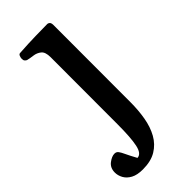

<svg xmlns="http://www.w3.org/2000/svg" viewBox="-264 -531 795 795"><g transform="rotate(-45 133.0 -134.0)"><path d="M55.7 219.2Q22.5 219.2 2.4 208.3Q-17.6 197.3 -26.9 180.4Q-36.1 163.6 -36.1 146Q-36.1 118.7 -16.8 104Q2.4 89.4 18.1 89.4Q28.8 89.4 34.9 97.2Q41 105 49.1 122.6Q57.1 140.1 73.2 169.4Q96.7 168.5 105 129.6Q113.3 90.8 113.3 11.7L113.8 -379.9Q113.8 -410.2 99.9 -421.4Q85.9 -432.6 67.6 -434.8Q49.3 -437 36.1 -440.4Q31.2 -442.9 27.8 -446.8Q24.4 -450.7 24.4 -460Q24.4 -465.8 27.3 -473.4Q30.3 -481 36.1 -481.4Q88.9 -484.9 134 -485.8Q179.2 -486.8 201.7 -486.8Q205.6 -486.8 210.7 -482.9Q215.8 -479 216.3 -467.3L215.8 -14.6Q215.8 32.2 208.5 74.5Q201.2 116.7 183.1 149.2Q165 181.6 134 200.4Q103 219.2 55.7 219.2Z"/></g></svg>

Font: Gelasio Medium
Style: Regular
Weight: 500
Designer: Eben Sorkin
Foundry: Eben Sorkin
Version: Version 1.008